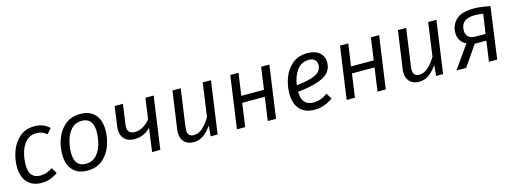

<svg xmlns="http://www.w3.org/2000/svg" viewBox="-11 -1195 4983 1864"><g transform="rotate(-15 2480.5 -263.0)"><path d="M469 -481 424 -429Q401 -449 376 -458.5Q351 -468 320 -468Q256 -468 216 -425.5Q176 -383 158.5 -321Q141 -259 141 -196Q141 -60 254 -60Q287 -60 315.5 -70Q344 -80 378 -101L412 -43Q334 12 249 12Q157 12 105.5 -44.5Q54 -101 54 -202Q54 -278 81.5 -355.5Q109 -433 168.5 -485.5Q228 -538 319 -538Q409 -538 469 -481Z M510 -205Q510 -279 537 -355.5Q564 -432 624.5 -485Q685 -538 780 -538Q876 -538 927 -481Q978 -424 978 -322Q978 -249 951.5 -172Q925 -95 864.5 -41.5Q804 12 709 12Q613 12 561.5 -45.5Q510 -103 510 -205ZM891 -330Q891 -470 777 -470Q712 -470 671.5 -426Q631 -382 614 -319Q597 -256 597 -196Q597 -56 711 -56Q776 -56 816.5 -100Q857 -144 874 -207Q891 -270 891 -330Z M1442 0H1359L1392 -236Q1323 -165 1229 -165Q1164 -165 1129 -200Q1094 -235 1094 -296Q1094 -317 1096 -328L1124 -526H1207L1180 -333Q1177 -317 1177 -303Q1177 -231 1251 -231Q1293 -231 1334 -255Q1375 -279 1404 -318L1433 -526H1516Z M1649 -117Q1649 -135 1652 -153L1705 -526H1788L1736 -156Q1733 -137 1733 -122Q1733 -86 1748.5 -70Q1764 -54 1795 -54Q1843 -54 1884 -91Q1925 -128 1962 -189L2009 -526H2092L2018 0H1948L1957 -106Q1917 -49 1874 -18.5Q1831 12 1778 12Q1717 12 1683 -22Q1649 -56 1649 -117Z M2555 -235H2328L2295 0H2212L2286 -526H2369L2337 -303H2565L2596 -526H2679L2605 0H2522Z M2880 -198Q2881 -59 2999 -59Q3037 -59 3071 -71Q3105 -83 3141 -109L3177 -52Q3090 12 2991 12Q2896 12 2844.5 -44.5Q2793 -101 2793 -201Q2793 -281 2821 -358Q2849 -435 2909.5 -486.5Q2970 -538 3063 -538Q3141 -538 3184 -500Q3227 -462 3227 -406Q3227 -305 3136.5 -260Q3046 -215 2880 -198ZM3139 -403Q3139 -429 3120.5 -450Q3102 -471 3062 -471Q2983 -471 2939.5 -410.5Q2896 -350 2884 -263Q3014 -276 3076.5 -307Q3139 -338 3139 -403Z M3658 -235H3431L3398 0H3315L3389 -526H3472L3440 -303H3668L3699 -526H3782L3708 0H3625Z M3915 -117Q3915 -135 3918 -153L3971 -526H4054L4002 -156Q3999 -137 3999 -122Q3999 -86 4014.5 -70Q4030 -54 4061 -54Q4109 -54 4150 -91Q4191 -128 4228 -189L4275 -526H4358L4284 0H4214L4223 -106Q4183 -49 4140 -18.5Q4097 12 4044 12Q3983 12 3949 -22Q3915 -56 3915 -117Z M4899 -518 4828 0H4745L4774 -205H4657L4516 0H4418L4580 -229Q4541 -248 4521.5 -280.5Q4502 -313 4502 -355Q4502 -433 4556.5 -485.5Q4611 -538 4735 -538Q4808 -538 4899 -518ZM4587 -355Q4587 -315 4612 -292.5Q4637 -270 4687 -270H4783L4812 -466Q4758 -473 4732 -473Q4587 -473 4587 -355Z"/></g></svg>

Font: Fira Sans Book
Style: Italic
Weight: 350
Italic angle: -8°
Designer: bBox Type GmbH & Carrois Corporate GbR & Edenspiekermann AG
Foundry: bBox Type GmbH & Carrois Corporate GbR & Edenspiekermann AG
Version: Version 4.301